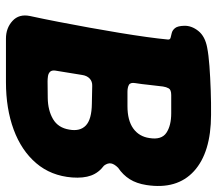

<svg xmlns="http://www.w3.org/2000/svg" viewBox="-62 -658 729 645"><g transform="rotate(90 302.5 -335.5)"><path d="M109.8 9Q74.2 9 50.2 -13Q26.2 -35 33.8 -71.8Q43.6 -116.8 53.5 -168Q63.4 -219.2 72.8 -271.1Q82.2 -323 90.3 -372.2Q98.4 -421.4 104.2 -463.3Q110 -505.2 112.8 -535.2Q113.4 -542.4 106.7 -544.1Q100 -545.8 90.8 -548Q81.6 -550.2 74.4 -559Q67.2 -567.8 66.6 -590Q66 -614.8 84.1 -637.4Q102.2 -660 140 -667Q164.2 -671.8 202.2 -674.6Q240.2 -677.4 283.3 -678.9Q326.4 -680.4 366.2 -680Q492.4 -679.6 554.9 -622.7Q617.4 -565.8 601.6 -463Q596.4 -429.6 582 -406.8Q567.6 -384 543.6 -367.8Q531 -355.2 529 -344.1Q527 -333 536.4 -320.4Q560.2 -302.6 569.6 -277Q579 -251.4 576.2 -213.4Q570.6 -142.2 528.1 -92.5Q485.6 -42.8 415.3 -16.9Q345 9 255.8 9ZM253.2 -130.8 309.2 -131.4Q351 -132 380.2 -149.2Q409.4 -166.4 415.4 -203.8Q422 -240 401.4 -259.5Q380.8 -279 328.2 -279.6L268.6 -280.8Q253.8 -281.4 244 -272.3Q234.2 -263.2 231.8 -246.8L217 -155.8Q215.8 -144.4 221.4 -138.9Q227 -133.4 236.2 -132.1Q245.4 -130.8 253.2 -130.8ZM288.6 -399.2H336.4Q384.6 -399.2 411.7 -418.7Q438.8 -438.2 443.8 -473.2Q450.4 -513.6 426.2 -529.9Q402 -546.2 360.4 -546.2H299.4Q281.6 -546.2 276.9 -537.8Q272.2 -529.4 270.6 -518.4Q266.6 -488.2 264.8 -468.9Q263 -449.6 259.2 -425.4Q256.4 -409 265.1 -404.1Q273.8 -399.2 288.6 -399.2Z"/></g></svg>

Font: Winky Sans
Style: Italic
Weight: 400
Italic angle: -8.97852°
Designer: Simon Atzbach
Foundry: typofactur
Version: Version 1.205